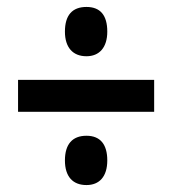

<svg xmlns="http://www.w3.org/2000/svg" viewBox="-20 -629 497 553"><path d="M229 -467C266 -467 289 -492 289 -538C289 -585 269 -609 229 -609C188 -609 167 -585 167 -538C167 -492 190 -467 229 -467ZM32 -307H424V-399H32ZM229 -96C266 -96 289 -120 289 -167C289 -213 269 -238 229 -238C188 -238 167 -213 167 -167C167 -120 190 -96 229 -96Z"/></svg>

Font: Noto Sans Lao Looped ExtraCondensed SemiBold
Style: Regular
Weight: 600
Width: 2
Designer: Mark Frömberg, Ben Mitchell
Foundry: The Fontpad Ltd
Version: Version 1.002